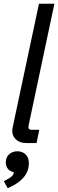

<svg xmlns="http://www.w3.org/2000/svg" viewBox="-31 -752 306 1009"><path d="M109.4 0Q69.8 0 48.8 -23.4Q27.8 -46.9 35.6 -82.5L173.8 -732.4H254.9L120.1 -96.7Q116.7 -81.5 120.4 -75.7Q124 -69.8 137.2 -69.8H175.3L161.1 0ZM9.3 236.8 -10.7 200.2 -0.5 194.8Q22 183.1 31.2 174.3Q40.5 165.5 41.5 152.8Q21 148.9 10.3 135Q-0.5 121.1 -0.5 102.5Q-0.5 74.2 17.1 58.6Q34.7 43 60.1 43Q85.9 43 103.5 59.3Q121.1 75.7 120.6 106.9Q120.1 148.9 94.2 179Q68.4 209 30.3 227.1Z"/></svg>

Font: Schibsted Grotesk
Style: Italic
Weight: 400
Italic angle: -12°
Designer: Bakken & Baeck AS, Henrik Kongsvoll
Foundry: Schibsted ASA
Version: Version 1.100; ttfautohint (v1.8.4.7-5d5b);gftools[0.9.25]